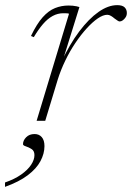

<svg xmlns="http://www.w3.org/2000/svg" viewBox="-90 -470 514 747"><path d="M178.5 -416.5Q175.5 -418 170 -418.2Q164.5 -418.5 156 -418.5Q134.5 -418.5 114.8 -407.8Q95 -397 77 -376Q59 -355 41.5 -325.5L30.5 -330Q53 -377 76 -402.8Q99 -428.5 124 -438.5Q149 -448.5 176.5 -448.5Q184.5 -448.5 192.8 -447.8Q201 -447 208 -445.5Q215 -444 219 -442.5L152 -227.5H148Q181 -298 218.2 -347.5Q255.5 -397 293.2 -423.5Q331 -450 366 -450Q386 -450 394.8 -441.5Q403.5 -433 403.5 -419.5Q403.5 -410 398.8 -402.8Q394 -395.5 387.8 -391Q381.5 -386.5 375.5 -386.5Q372 -386.5 366.8 -390.2Q361.5 -394 355 -398.5Q349.5 -403.5 342 -408Q334.5 -412.5 327.5 -412.5Q311 -412.5 290.2 -398.2Q269.5 -384 247 -359.2Q224.5 -334.5 203 -302.5Q181.5 -270.5 164 -234.2Q146.5 -198 135 -161.5L86 0H52.5ZM-0.5 91Q-0.5 76.5 11.8 64Q24 51.5 44.5 51.5Q62 51.5 72.5 63.5Q83 75.5 83 98.5Q83 127.5 67.5 156.8Q52 186 18 211.8Q-16 237.5 -70.5 257V240Q-33 227 -7.5 209Q18 191 31 171.2Q44 151.5 44 133.5Q44 117 33 110Q22 103 10.8 99.5Q-0.5 96 -0.5 91Z"/></svg>

Font: Newsreader 16pt 16pt ExtraLight
Style: Italic
Weight: 250
Italic angle: -17°
Version: Version 1.003